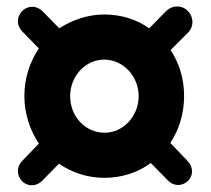

<svg xmlns="http://www.w3.org/2000/svg" viewBox="-20 -537 640 583"><path d="M47 13C65 31 91 29 108 12L159 -40C198 -13 246 3 297 3C350 3 398 -13 438 -42L490 11C507 29 533 29 550 13C568 -4 567 -30 550 -48L497 -103C524 -143 539 -193 539 -245C539 -297 525 -344 498 -385L551 -438C569 -456 569 -485 550 -504C531 -523 502 -521 484 -503L433 -451C395 -478 348 -493 297 -493C247 -493 200 -477 160 -451L109 -503C91 -521 64 -521 47 -503C30 -485 30 -460 47 -442L98 -390C70 -348 54 -299 54 -245C54 -192 71 -142 98 -101L47 -48C30 -31 30 -4 47 13ZM298 -134C238 -134 193 -184 193 -245C193 -306 240 -357 298 -356C354 -355 401 -306 401 -245C401 -184 354 -134 298 -134Z"/></svg>

Font: Nunito Black
Style: Regular
Weight: 900
Designer: Vernon Adams
Foundry: Vernon Adams
Version: Version 3.602